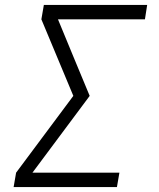

<svg xmlns="http://www.w3.org/2000/svg" viewBox="-20 -755 640 775"><path d="M35 0 45 -58 276 -368 147 -677 157 -735H574L565 -677H214L278 -522L342 -368L111 -58H462L452 0Z"/></svg>

Font: Iosevka Curly LtExObl
Style: Regular
Weight: 300
Width: 7
Italic angle: -9°
Monospace: yes
Designer: Belleve Invis
Foundry: Belleve Invis
Version: Version 11.1.0; ttfautohint (v1.8.3)